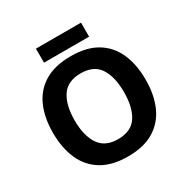

<svg xmlns="http://www.w3.org/2000/svg" viewBox="-196 -1044 1187 1221"><g transform="rotate(-30 398.0 -433.5)"><path d="M738 -358Q738 -247 701.5 -164.5Q665 -82 590 -36Q515 10 398 10Q282 10 206.5 -36Q131 -82 94.5 -165Q58 -248 58 -359Q58 -470 94.5 -552Q131 -634 206.5 -679.5Q282 -725 399 -725Q515 -725 590 -679.5Q665 -634 701.5 -551.5Q738 -469 738 -358ZM217 -358Q217 -246 260 -181.5Q303 -117 398 -117Q495 -117 537 -181.5Q579 -246 579 -358Q579 -471 537 -535Q495 -599 399 -599Q303 -599 260 -535Q217 -471 217 -358ZM563 -877V-774H232V-877Z"/></g></svg>

Font: RS Noto Sans
Style: Bold
Weight: 700
Designer: Monotype Design Team
Foundry: Monotype Imaging Inc.
Version: Version 3.10